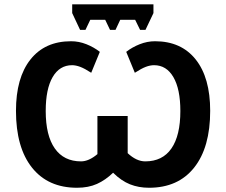

<svg xmlns="http://www.w3.org/2000/svg" viewBox="-20 -863 1050 892"><path d="M695.8 -560.1Q677.7 -560.1 657.5 -552.5Q637.2 -544.9 606.4 -524.9L566.4 -622.1Q593.8 -643.6 628.9 -657.5Q664.1 -671.4 700.2 -671.4Q821.8 -671.4 889.2 -586.7Q956.5 -502 956.5 -348.1Q956.5 -178.2 882.1 -84.5Q807.6 9.3 672.4 9.3Q624 9.3 583.7 -6.8Q543.5 -22.9 505.4 -60.5Q470.2 -26.4 430.4 -8.5Q390.6 9.3 337.9 9.3Q203.1 9.3 128.7 -84.2Q54.2 -177.7 54.2 -348.1Q54.2 -501.5 121.3 -586.4Q188.5 -671.4 310.1 -671.4Q346.7 -671.4 381.6 -657.5Q416.5 -643.6 443.8 -622.1L403.8 -524.9Q373 -544.9 352.5 -552.5Q332 -560.1 314.9 -560.1Q256.8 -560.1 224.6 -504.9Q192.4 -449.7 192.4 -347.2Q192.4 -233.4 234.6 -173.3Q276.9 -113.3 356.4 -113.3Q392.6 -113.3 432.6 -147V-324.2H573.2V-151.4Q613.8 -113.3 654.8 -113.3Q734.9 -113.3 776.4 -173.3Q817.9 -233.4 817.9 -347.2Q817.9 -449.2 785.6 -504.6Q753.4 -560.1 695.8 -560.1ZM692.9 -842.8V-802.2L655.8 -724.1H630.9L607.9 -771H538.6L516.6 -724.1H491.2L468.8 -771H399.4L377 -724.1H352.1L315.4 -802.2V-842.8Z"/></svg>

Font: Bpm'online Open Sans
Style: Bold
Weight: 700
Foundry: Ascender Corporation
Version: Version 1.10